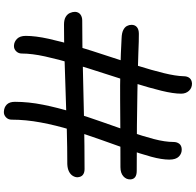

<svg xmlns="http://www.w3.org/2000/svg" viewBox="-30 -824 1010 990"><g transform="rotate(90 475.0 -329.0)"><path d="M215 104Q195 103 180 88Q165 73 165 43Q165 -7 180 -75Q195 -143 218.5 -221Q242 -299 268.5 -378.5Q295 -458 318.5 -532.5Q342 -607 357 -668.5Q372 -730 373 -770Q373 -790 382.5 -801.5Q392 -813 411 -814Q434 -814 448.5 -798Q463 -782 463 -758Q463 -718 448 -656.5Q433 -595 409.5 -520Q386 -445 359.5 -364Q333 -283 309.5 -204Q286 -125 271 -56.5Q256 12 256 64Q256 81 244 93Q232 105 215 104ZM107 -154Q82 -154 67.5 -162.5Q53 -171 47 -184.5Q41 -198 41 -211Q42 -229 54.5 -238.5Q67 -248 86 -248Q210 -248 341.5 -251.5Q473 -255 603.5 -257.5Q734 -260 852 -260Q871 -260 882 -251Q893 -242 894 -223Q894 -211 886.5 -199Q879 -187 864 -179.5Q849 -172 826 -171Q742 -171 649 -168.5Q556 -166 460.5 -162.5Q365 -159 274.5 -156.5Q184 -154 107 -154ZM556 156Q533 155 519 141Q505 127 505 99Q505 29 520 -46Q535 -121 558.5 -198Q582 -275 608.5 -349.5Q635 -424 658.5 -492Q682 -560 697 -617.5Q712 -675 712 -718Q712 -736 721 -748Q730 -760 749 -761Q771 -762 787 -746.5Q803 -731 803 -697Q803 -658 788 -603Q773 -548 749.5 -481.5Q726 -415 699.5 -341Q673 -267 649.5 -189.5Q626 -112 611.5 -34.5Q597 43 597 116Q597 134 584.5 145.5Q572 157 556 156ZM842 -445Q663 -445 501 -443.5Q339 -442 176 -451Q150 -452 135 -459.5Q120 -467 114 -478.5Q108 -490 108 -502Q108 -520 120 -530Q132 -540 154 -540Q173 -540 195 -539.5Q217 -539 250 -537.5Q283 -536 332 -535Q381 -534 452.5 -532.5Q524 -531 625 -530Q726 -529 861 -529Q903 -529 905 -497Q906 -475 889 -460Q872 -445 842 -445Z"/></g></svg>

Font: Shantell Sans
Style: Regular
Weight: 400
Designer: Stephen Nixon, Anya Danilova, Shantell Martin
Foundry: Arrow Type
Version: Version 1.008;[ac192a2d6]